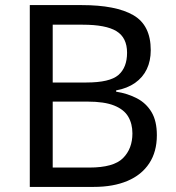

<svg xmlns="http://www.w3.org/2000/svg" viewBox="-20 -734 690 754"><path d="M301 -714Q435 -714 503.5 -674.5Q572 -635 572 -537Q572 -495 556.5 -462.5Q541 -430 510.5 -408.5Q480 -387 436 -379V-374Q481 -367 517.5 -348Q554 -329 575 -294Q596 -259 596 -203Q596 -138 566 -92.5Q536 -47 480.5 -23.5Q425 0 348 0H97V-714ZM319 -410Q411 -410 445 -439.5Q479 -469 479 -527Q479 -586 437.5 -611.5Q396 -637 305 -637H187V-410ZM187 -335V-76H331Q426 -76 463 -113Q500 -150 500 -210Q500 -248 483.5 -276Q467 -304 428.5 -319.5Q390 -335 324 -335Z"/></svg>

Font: Noto Sans Malayalam
Style: Regular
Weight: 400
Designer: Jelle Bosma - Monotype Design Team
Foundry: Monotype Imaging Inc.
Version: Version 2.103